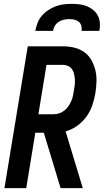

<svg xmlns="http://www.w3.org/2000/svg" viewBox="-20 -975 540 995"><path d="M3 0 124 -735H306Q337 -735 365.5 -728Q394 -721 417 -704.5Q440 -688 454 -663Q468 -638 474.5 -610Q481 -582 480 -551.5Q479 -521 474 -491Q469 -460 458 -428.5Q447 -397 427.5 -370Q408 -343 380 -323Q352 -303 320 -294L409 0H294L207 -287H163L116 0ZM179 -383H260Q274 -383 288 -388Q302 -393 314 -402.5Q326 -412 334.5 -424.5Q343 -437 349 -450.5Q355 -464 358 -478Q361 -492 363 -506Q366 -521 367.5 -535.5Q369 -550 368 -564Q367 -578 364 -591.5Q361 -605 353.5 -616Q346 -627 333 -633Q320 -639 306 -639H221ZM163 -815Q167 -836 174.5 -856Q182 -876 196.5 -893Q211 -910 230 -922.5Q249 -935 269 -942.5Q289 -950 310 -952.5Q331 -955 352 -955Q373 -955 393 -952.5Q413 -950 431 -942.5Q449 -935 464 -922.5Q479 -910 487.5 -893Q496 -876 497.5 -856Q499 -836 495 -815H403Q405 -829 401.5 -841.5Q398 -854 388.5 -862Q379 -870 366 -873Q353 -876 339 -876Q325 -876 311 -873Q297 -870 284.5 -862Q272 -854 264.5 -841.5Q257 -829 255 -815Z"/></svg>

Font: Iosevka Oblique
Style: Bold
Weight: 700
Italic angle: -9°
Monospace: yes
Designer: Belleve Invis
Foundry: Belleve Invis
Version: Version 32.5.0; ttfautohint (v1.8.4)